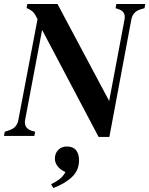

<svg xmlns="http://www.w3.org/2000/svg" viewBox="-24 -681 748 962"><path d="M470 5 187 -531 102 -81Q94 -40 134 -26L152 -21L148 0H-4L0 -21L21 -28Q61 -40 68 -80L164 -585L155 -602Q148 -616 139 -623.5Q130 -631 116 -638L109 -640L113 -661H264L523 -175L600 -584Q607 -623 570 -635L555 -640L559 -661H704L700 -640L680 -634Q641 -622 634 -583L524 5ZM243 261 232 242Q257 230 274.5 216.5Q292 203 304 181Q280 171 265.5 153Q251 135 251 114Q251 87 268 70Q285 53 311 53Q342 53 357 71.5Q372 90 372 122Q372 172 337 205.5Q302 239 243 261Z"/></svg>

Font: DeepMind Serif Text
Style: Italic
Weight: 400
Italic angle: -12°
Designer: Frank Grießhammer / Modifications: Colophon Foundry
Foundry: Colophon Foundry
Version: Version 5.003; ttfautohint (v1.8.2)